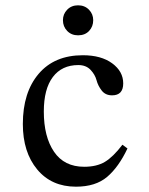

<svg xmlns="http://www.w3.org/2000/svg" viewBox="-20 -693 560 723"><path d="M441 -148 460 -134Q427 -64 383.5 -27Q340 10 266 10Q174 10 120 -55Q66 -120 66 -226Q66 -345 125.5 -415Q185 -485 292 -485Q361 -485 402.5 -454.5Q444 -424 444 -379Q444 -334 402 -334Q377 -334 363 -352Q349 -370 343.5 -391Q338 -412 321 -430Q304 -448 275 -448Q213 -448 179 -403Q145 -358 145 -273Q145 -178 183.5 -121.5Q222 -65 297 -65Q344 -65 375 -83.5Q406 -102 441 -148ZM331 -617Q331 -593 315.5 -576.5Q300 -560 274 -560Q249 -560 233 -576.5Q217 -593 217 -617Q217 -640 233 -656.5Q249 -673 274 -673Q299 -673 315 -656.5Q331 -640 331 -617Z"/></svg>

Font: myMathFont
Style: Regular
Weight: 400
Designer: Ross Mills, John Hudson & Paul Hanslow, Tiro Typeworks Ltd; with prior portions MicroPress Inc., and Coen Hoffman. Math 
Foundry: Tiro Typeworks Ltd
Version: Version 2.13 b171